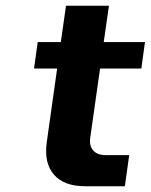

<svg xmlns="http://www.w3.org/2000/svg" viewBox="-20 -646 523 666"><path d="M293 -168Q289.1 -140.6 303.2 -124.3Q317.4 -107.9 346.2 -107.9H428.2L413.1 0H274.9Q201.7 0 167 -40.3Q132.3 -80.6 142.1 -151.9L178.2 -408.2H98.1L110.8 -500H190.9L209 -626H357.9L339.8 -500H482.9L470.2 -408.2H327.1Z"/></svg>

Font: Fivo Sans Modern
Style: Italic
Weight: 700
Designer: Alexander Slobzheninov
Foundry: Alexander Slobzheninov
Version: 1.0